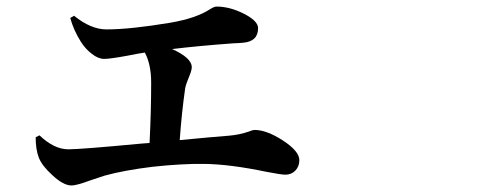

<svg xmlns="http://www.w3.org/2000/svg" viewBox="-20 -652 1540 591"><path d="M200.2 -81.1Q174.8 -81.1 140.6 -113.3Q109.4 -141.6 99.6 -166.5Q89.8 -191.4 89.8 -229.5L101.6 -235.4Q146.5 -192.4 190.4 -192.4Q228.5 -192.4 415 -210Q431.6 -210.9 440.4 -211.9Q445.3 -311.5 445.3 -397.5Q445.3 -454.1 425.8 -490.2Q405.3 -487.3 372.1 -480.5Q318.4 -470.7 300.8 -470.7Q282.2 -470.7 262.7 -486.3Q243.2 -501 229.5 -522.5Q206.1 -559.6 196.3 -596.7L208 -603.5Q259.8 -561.5 307.6 -561.5Q380.9 -561.5 503.9 -582Q584 -595.7 627 -624Q639.6 -631.8 646.5 -631.8Q686.5 -631.8 729.5 -610.4Q774.4 -587.9 774.4 -565.4Q774.4 -524.4 728.5 -520.5Q720.7 -519.5 697.3 -518.6Q589.8 -510.7 509.8 -501Q570.3 -473.6 570.3 -445.3Q570.3 -434.6 560.5 -412.1Q551.8 -391.6 549.8 -378.9Q539.1 -303.7 533.2 -220.7Q623 -229.5 685.5 -234.4Q717.8 -237.3 746.1 -247.1Q757.8 -252 763.7 -252Q800.8 -252 850.6 -219.7Q901.4 -186.5 901.4 -159.2Q901.4 -139.6 889.2 -127Q877 -114.3 858.4 -114.3Q845.7 -114.3 800.8 -123Q688.5 -146.5 608.4 -147.5Q540 -148.4 450.2 -138.7Q361.3 -127.9 301.8 -111.3Q286.1 -106.4 257.8 -96.7Q215.8 -81.1 200.2 -81.1Z"/></svg>

Font: Bpmf GenRyu Min B
Style: B
Weight: 700
Foundry: But Ko
Version: Version 1.320